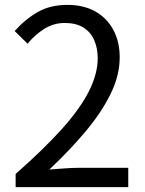

<svg xmlns="http://www.w3.org/2000/svg" viewBox="-20 -766 595 786"><path d="M44 0V-54Q159 -155 233.5 -238Q308 -321 344 -392.5Q380 -464 380 -527Q380 -569 365.5 -602Q351 -635 321 -653.5Q291 -672 245 -672Q200 -672 161.5 -648Q123 -624 93 -587L40 -639Q84 -688 135 -717Q186 -746 256 -746Q322 -746 369.5 -719.5Q417 -693 443.5 -644.5Q470 -596 470 -531Q470 -458 433.5 -383Q397 -308 332.5 -230.5Q268 -153 182 -72Q211 -74 242.5 -76.5Q274 -79 302 -79H505V0Z"/></svg>

Font: Noto Sans TC Thin
Style: Regular
Weight: 400
Version: Version 2.004-H2;hotconv 1.0.118;makeotfexe 2.5.65603